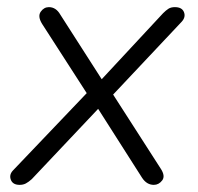

<svg xmlns="http://www.w3.org/2000/svg" viewBox="-20 -512 555 538"><path d="M35 6Q16 6 10.5 -8Q5 -22 16 -34L223 -251L98 -445Q85 -466 94 -479Q103 -492 117 -492Q137 -492 149 -471L265 -290L437 -475Q445 -483 452 -487.5Q459 -492 470 -492Q490 -492 495.5 -478Q501 -464 489 -451L297 -247L430 -40Q444 -19 434.5 -6.5Q425 6 411 6Q391 6 378 -14L255 -207L69 -10Q60 -2 52.5 2Q45 6 35 6Z"/></svg>

Font: Nunito Light
Style: Italic
Weight: 300
Italic angle: -9°
Designer: Vernon Adams
Foundry: Vernon Adams
Version: Version 3.601; ttfautohint (v1.8.2.53-6de2)